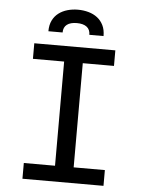

<svg xmlns="http://www.w3.org/2000/svg" viewBox="-56 -857 662 901"><g transform="rotate(5 275.0 -406.5)"><path d="M231 -564.9V-74.2H84V0H465.8V-74.2H318.8V-564.9H465.8V-638.2H84V-564.9ZM337.9 -700.2H404.8C404.8 -720.1 401.3 -737.1 394.3 -751.2C387.3 -765.4 377.8 -777 366 -786.1C354.1 -795.2 340.3 -802 324.5 -806.4C308.7 -810.8 292.2 -813 274.9 -813C257.6 -813 241.2 -810.8 225.6 -806.4C210 -802 196.1 -795.2 184.1 -786.1C172 -777 162.5 -765.4 155.5 -751.2C148.5 -737.1 145 -720.1 145 -700.2H211.9C211.9 -716.8 217.4 -729.2 228.3 -737.5C239.2 -745.8 254.7 -750 274.9 -750C295.1 -750 310.6 -745.8 321.5 -737.5C332.4 -729.2 337.9 -716.8 337.9 -700.2ZM0 -638.2Z"/></g></svg>

Font: CodeNewRoman Nerd Font Mono
Style: Regular
Weight: 400
Monospace: yes
Designer: Sam Radian
Foundry: Code New Roman
Version: Version 2.00 November 29, 2014;Nerd Fonts 3.2.1